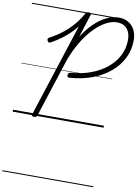

<svg xmlns="http://www.w3.org/2000/svg" viewBox="-166 -1234 1419 1953"><g transform="rotate(10 543.0 -257.5)"><path d="M507 -440Q494 -439 488 -446Q482 -453 485 -467Q487 -479 493 -485Q499 -491 510 -492Q623 -500 717.5 -535Q812 -570 882 -627.5Q952 -685 990 -760Q1028 -835 1028 -923Q1028 -995 991.5 -1037Q955 -1079 888 -1079Q843 -1079 794 -1057Q745 -1035 696.5 -993.5Q648 -952 602.5 -893.5Q557 -835 517.5 -761.5Q478 -688 447 -602L254 -5Q251 4 244 9Q237 14 222 14Q208 14 201.5 9Q195 4 199 -6L512 -972Q480 -930 441 -893Q402 -856 356 -823Q310 -790 257 -760Q245 -754 237 -757.5Q229 -761 224 -773Q219 -784 221.5 -792.5Q224 -801 235 -806Q305 -843 363 -888Q421 -933 469 -988.5Q517 -1044 553 -1110Q559 -1120 566.5 -1124.5Q574 -1129 588 -1129Q602 -1129 608 -1123.5Q614 -1118 610 -1108L533 -867Q586 -951 647 -1010Q708 -1069 772 -1099.5Q836 -1130 899 -1130Q956 -1130 998 -1104.5Q1040 -1079 1063 -1033.5Q1086 -988 1086 -927Q1086 -827 1043 -741.5Q1000 -656 922 -591Q844 -526 738 -487Q632 -448 507 -440ZM0 605H939V615H0ZM0 -20H939V0H0ZM0 -505H939V-500H0ZM0 -1125H939V-1115H0Z"/></g></svg>

Font: Playwrite CU Guides
Style: Regular
Weight: 400
Designer: Veronika Burian, José Scaglione
Foundry: TypeTogether
Version: Version 1.003